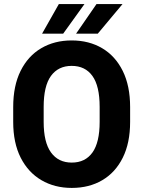

<svg xmlns="http://www.w3.org/2000/svg" viewBox="-20 -921 711 951"><path d="M271.5 -900.9H398.4L293 -754.4H188.5ZM458 -900.9H586.9L464.4 -754.4H356.9ZM624.5 -317.4Q624.5 -212.9 588.1 -139.9Q551.8 -66.9 486.8 -28.6Q421.9 9.8 335.4 9.8Q250.5 9.8 185.1 -28.6Q119.6 -66.9 82.5 -139.9Q45.4 -212.9 45.4 -317.4V-390.6Q45.4 -496.1 82 -569.8Q118.7 -643.6 184.1 -682.1Q249.5 -720.7 335 -720.7Q420.9 -720.7 486.1 -682.1Q551.3 -643.6 587.9 -569.8Q624.5 -496.1 624.5 -390.6ZM473.6 -391.6Q473.6 -495.1 437.7 -544.9Q401.9 -594.7 335 -594.7Q268.6 -594.7 232.4 -544.9Q196.3 -495.1 196.3 -391.6V-317.4Q196.3 -215.8 232.7 -165.8Q269 -115.7 335.4 -115.7Q402.3 -115.7 438 -165.8Q473.6 -215.8 473.6 -317.4Z"/></svg>

Font: Robert Sans Black
Style: Regular
Weight: 900
Designer: Christian Robertson (extended by Adam Twardoch)
Foundry: Google
Version: Version 12.135;April 2, 2019;FontCreator 11.5.0.2425 64-bit;